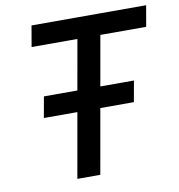

<svg xmlns="http://www.w3.org/2000/svg" viewBox="-79 -765 780 837"><g transform="rotate(-10 311.5 -346.5)"><path d="M98.6 -286.6 115.2 -379.4H513.7L497.1 -286.6ZM196.3 0 318.8 -693.4H420.4L297.9 0ZM99.6 -600.6 115.7 -693.4H623L606.9 -600.6Z"/></g></svg>

Font: Cascadia Code PL
Style: Italic
Weight: 400
Italic angle: -10°
Monospace: yes
Designer: Aaron Bell
Foundry: Saja Typeworks
Version: Version 2404.023